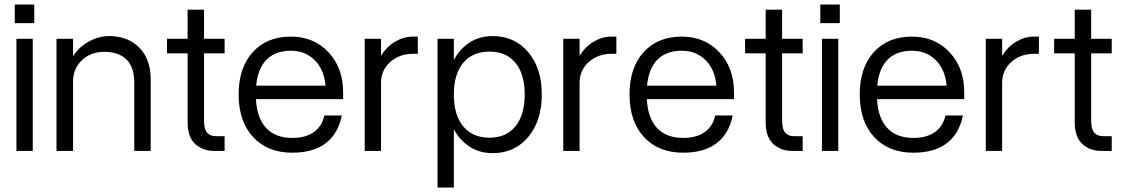

<svg xmlns="http://www.w3.org/2000/svg" viewBox="-20 -673 5009 856"><path d="M45.9 -652.8H132.8V-569.8H45.9ZM53.2 -500H126V0H53.2Z M578.6 -303.2Q578.6 -374 543.7 -408Q508.8 -441.9 444.8 -441.9Q384.8 -441.9 345.2 -404.5Q305.7 -367.2 305.7 -309.1V0H231.9V-500H305.7V-421.9Q332 -463.9 376.5 -488Q420.9 -512.2 466.8 -512.2Q549.8 -512.2 600.8 -460.9Q651.9 -409.7 651.9 -317.9V0H578.6Z M981.4 -65.9V0H936.5Q884.3 0 850.3 -31Q816.4 -62 816.4 -127.9V-435.1H724.6V-500H816.4V-629.9H889.6V-500H981.4V-435.1H889.6V-137.2Q889.6 -97.2 903.3 -81.5Q917 -65.9 942.4 -65.9Z M1043.9 -252Q1043.9 -371.1 1106.7 -440.4Q1169.4 -509.8 1276.9 -509.8Q1378.9 -509.8 1444.3 -440.2Q1509.8 -370.6 1509.8 -262.2V-231H1121.1Q1125.5 -146.5 1166.7 -102.3Q1208 -58.1 1283.2 -58.1Q1343.3 -58.1 1379.9 -84.7Q1416.5 -111.3 1425.8 -158.2H1503.9Q1487.8 -77.1 1432.4 -34.7Q1377 7.8 1283.2 7.8Q1172.9 7.8 1108.4 -62Q1043.9 -131.8 1043.9 -252ZM1276.9 -446.8Q1208 -446.8 1168.7 -407.5Q1129.4 -368.2 1122.1 -291H1431.2Q1425.3 -362.3 1383.3 -404.5Q1341.3 -446.8 1276.9 -446.8Z M1606 -500H1678.7V-423.8Q1703.1 -464.4 1741.5 -487.1Q1779.8 -509.8 1819.8 -509.8H1842.8V-433.1H1820.8Q1760.7 -433.1 1719.7 -396.5Q1678.7 -359.9 1678.7 -303.2V0H1606Z M1930.7 -500H2003.4V-405.8Q2030.8 -456.5 2075 -484.4Q2119.1 -512.2 2176.3 -512.2Q2274.4 -512.2 2335 -440.4Q2395.5 -368.7 2395.5 -252Q2395.5 -134.3 2335 -62.3Q2274.4 9.8 2176.3 9.8Q2119.6 9.8 2075.4 -18.1Q2031.2 -45.9 2003.4 -96.2V163.1H1930.7ZM2319.3 -252Q2319.3 -342.8 2278.1 -392.8Q2236.8 -442.9 2162.6 -442.9Q2086.9 -442.9 2045.2 -392.8Q2003.4 -342.8 2003.4 -252Q2003.4 -160.2 2045.2 -109.6Q2086.9 -59.1 2162.6 -59.1Q2236.8 -59.1 2278.1 -109.9Q2319.3 -160.6 2319.3 -252Z M2491.2 -500H2564V-423.8Q2588.4 -464.4 2626.7 -487.1Q2665 -509.8 2705.1 -509.8H2728V-433.1H2706.1Q2646 -433.1 2605 -396.5Q2564 -359.9 2564 -303.2V0H2491.2Z M2786.6 -252Q2786.6 -371.1 2849.4 -440.4Q2912.1 -509.8 3019.5 -509.8Q3121.6 -509.8 3187 -440.2Q3252.4 -370.6 3252.4 -262.2V-231H2863.8Q2868.2 -146.5 2909.4 -102.3Q2950.7 -58.1 3025.9 -58.1Q3085.9 -58.1 3122.6 -84.7Q3159.2 -111.3 3168.5 -158.2H3246.6Q3230.5 -77.1 3175 -34.7Q3119.6 7.8 3025.9 7.8Q2915.5 7.8 2851.1 -62Q2786.6 -131.8 2786.6 -252ZM3019.5 -446.8Q2950.7 -446.8 2911.4 -407.5Q2872.1 -368.2 2864.7 -291H3173.8Q3168 -362.3 3126 -404.5Q3084 -446.8 3019.5 -446.8Z M3558.6 -65.9V0H3513.7Q3461.4 0 3427.5 -31Q3393.6 -62 3393.6 -127.9V-435.1H3301.8V-500H3393.6V-629.9H3466.8V-500H3558.6V-435.1H3466.8V-137.2Q3466.8 -97.2 3480.5 -81.5Q3494.1 -65.9 3519.5 -65.9Z M3637.2 -652.8H3724.1V-569.8H3637.2ZM3644.5 -500H3717.3V0H3644.5Z M3813 -252Q3813 -371.1 3875.7 -440.4Q3938.5 -509.8 4045.9 -509.8Q4147.9 -509.8 4213.4 -440.2Q4278.8 -370.6 4278.8 -262.2V-231H3890.1Q3894.5 -146.5 3935.8 -102.3Q3977.1 -58.1 4052.2 -58.1Q4112.3 -58.1 4148.9 -84.7Q4185.5 -111.3 4194.8 -158.2H4272.9Q4256.8 -77.1 4201.4 -34.7Q4146 7.8 4052.2 7.8Q3941.9 7.8 3877.4 -62Q3813 -131.8 3813 -252ZM4045.9 -446.8Q3977.1 -446.8 3937.7 -407.5Q3898.4 -368.2 3891.1 -291H4200.2Q4194.3 -362.3 4152.3 -404.5Q4110.4 -446.8 4045.9 -446.8Z M4375 -500H4447.8V-423.8Q4472.2 -464.4 4510.5 -487.1Q4548.8 -509.8 4588.9 -509.8H4611.8V-433.1H4589.8Q4529.8 -433.1 4488.8 -396.5Q4447.8 -359.9 4447.8 -303.2V0H4375Z M4936.5 -65.9V0H4891.6Q4839.4 0 4805.4 -31Q4771.5 -62 4771.5 -127.9V-435.1H4679.7V-500H4771.5V-629.9H4844.7V-500H4936.5V-435.1H4844.7V-137.2Q4844.7 -97.2 4858.4 -81.5Q4872.1 -65.9 4897.5 -65.9Z"/></svg>

Font: Overused Grotesk
Style: Regular
Weight: 400
Version: Version 0.002